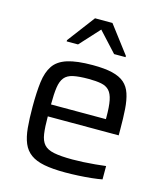

<svg xmlns="http://www.w3.org/2000/svg" viewBox="-111 -819 781 911"><g transform="rotate(15 279.5 -363.5)"><path d="M294.3 8Q232.4 8 190.9 -0.1Q149.4 -8.2 124 -26.8Q98.7 -45.3 85.9 -75.6Q73.1 -105.9 68.9 -150.1Q64.7 -194.3 64.7 -254Q64.7 -325.2 71 -375.4Q77.4 -425.7 98.8 -457.2Q120.1 -488.8 165.9 -503.4Q211.7 -518 290.2 -518Q349 -518 386.7 -508.9Q424.3 -499.8 446.2 -480.7Q468.1 -461.6 478.3 -430.5Q488.6 -399.5 491.6 -355.8Q494.6 -312.1 494.6 -254.9V-227.8H146.4Q146.4 -175.9 151.1 -143Q155.7 -110 171.5 -92Q187.3 -74 220.8 -67.2Q254.2 -60.4 311.8 -60.4Q336 -60.4 364.9 -61.9Q393.7 -63.3 422.7 -66.1Q451.6 -68.8 474.6 -71.7V-6.1Q454 -2.1 423.4 1.2Q392.8 4.5 359.3 6.2Q325.7 8 294.3 8ZM416.1 -269.1V-296Q416.1 -347.5 410 -378.2Q403.9 -408.8 389.4 -424.3Q374.9 -439.8 349.9 -444.7Q325 -449.6 287.7 -449.6Q240.3 -449.6 212.2 -443.4Q184.2 -437.3 170 -419.9Q155.8 -402.5 151.1 -370.6Q146.4 -338.6 146.4 -286.4H435ZM140.8 -594.6V-600.7L242.4 -735.3H328L430.1 -600.7V-594.6H373.8L284.9 -691.2L196.6 -594.6Z"/></g></svg>

Font: Saira Thin
Style: Regular
Weight: 100
Designer: Hector Gatti with collaboration of the Omnibus-Type team
Foundry: Omnibus-Type
Version: Version 1.101